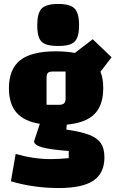

<svg xmlns="http://www.w3.org/2000/svg" viewBox="-20 -774 588 969"><path d="M25 0ZM507 20Q507 100 451.5 137.5Q396 175 277 175Q150 175 35 141L59 3Q151 29 237 29Q277 29 327 24V-12Q233 -19 192.5 -30.5Q152 -42 152 -61L181 -149Q101 -162 63 -206Q25 -250 25 -329Q25 -425 82 -470Q139 -515 262 -515Q313 -515 358 -507L448 -576L543 -485L487 -412Q501 -380 501 -329Q501 -243 457 -198.5Q413 -154 317 -145L315 -120Q391 -109 431.5 -93Q472 -77 489.5 -50.5Q507 -24 507 20ZM215 -245H277Q296 -245 303.5 -252.5Q311 -260 311 -277V-413H247Q229 -413 222 -406.5Q215 -400 215 -381ZM168 -647Q168 -708 190.5 -731Q213 -754 274 -754Q334 -754 356.5 -731Q379 -708 379 -647Q379 -606 369.5 -583.5Q360 -561 338 -551.5Q316 -542 274 -542Q232 -542 209.5 -551Q187 -560 177.5 -582.5Q168 -605 168 -647Z"/></svg>

Font: Changa Black
Style: Regular
Weight: 900
Designer: Eduardo Rodriguez Tunni
Foundry: Eduardo Rodriguez Tunni
Version: Version 2.001; ttfautohint (v1.5.10-5e6f)